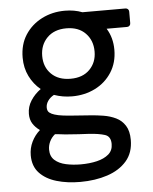

<svg xmlns="http://www.w3.org/2000/svg" viewBox="-55 -628 699 880"><g transform="rotate(-5 294.5 -188.0)"><path d="M279 206Q219 206 170 191.5Q121 177 92 146Q63 115 63 65Q63 32 77 3Q91 -26 115 -47Q94 -62 82.5 -80.5Q71 -99 71 -125Q71 -158 89 -186Q107 -214 135 -234Q103 -260 84 -298.5Q65 -337 65 -384Q65 -445 93.5 -489Q122 -533 170 -557.5Q218 -582 276 -582Q298 -582 318 -578.5Q338 -575 356 -568H554Q561 -568 565.5 -563.5Q570 -559 570 -552V-499Q570 -492 565.5 -487.5Q561 -483 554 -483H460Q487 -440 487 -384Q487 -325 458.5 -280.5Q430 -236 382 -212Q334 -188 276 -188Q254 -188 233.5 -191.5Q213 -195 193 -202Q175 -192 165 -177.5Q155 -163 155 -147Q155 -131 164.5 -123.5Q174 -116 188 -112Q203 -107 227.5 -104Q252 -101 284 -99Q316 -97 352 -94Q381 -92 411.5 -87Q442 -82 468 -69.5Q494 -57 510 -32Q526 -7 526 34Q526 93 493 131Q460 169 404 187.5Q348 206 279 206ZM288 126Q329 126 362.5 118Q396 110 416.5 92.5Q437 75 437 45Q437 10 410 1.5Q383 -7 339 -10Q319 -11 291.5 -12.5Q264 -14 229 -17Q215 -19 204 -20Q193 -21 182 -22Q166 -9 157.5 9Q149 27 149 46Q149 77 168.5 94.5Q188 112 220 119Q252 126 288 126ZM276 -269Q332 -269 364 -301.5Q396 -334 396 -384Q396 -435 364 -468Q332 -501 276 -501Q220 -501 187.5 -468Q155 -435 155 -384Q155 -333 187.5 -301Q220 -269 276 -269Z"/></g></svg>

Font: Miriam Libre Medium
Style: Regular
Weight: 500
Version: Version 2.000